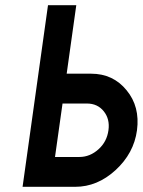

<svg xmlns="http://www.w3.org/2000/svg" viewBox="-20 -720 550 740"><path d="M165 -700 67 0H176H270Q355 0 425 -64Q496 -129 508 -218Q520 -309 468 -372Q416 -436 331 -436H237L274 -700ZM221 -321H315Q356 -321 380 -291Q404 -261 398 -218Q392 -174 360 -145Q327 -115 286 -115H192Z"/></svg>

Font: Unageo
Style: SemiBold-Italic
Weight: 600
Designer: Richard Sepsi
Foundry: Richard Sepsi
Version: Version 2.000